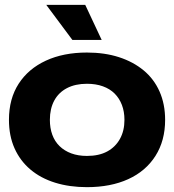

<svg xmlns="http://www.w3.org/2000/svg" viewBox="-20 -763 719 793"><path d="M339 10Q267 10 207.5 -8.5Q148 -27 105.5 -63Q63 -99 40 -150.5Q17 -202 17 -268Q17 -355 57 -417Q97 -479 169.5 -512.5Q242 -546 339 -546Q412 -546 471 -527Q530 -508 573 -472.5Q616 -437 639 -385Q662 -333 662 -268Q662 -182 622 -119Q582 -56 509.5 -23Q437 10 339 10ZM339 -119Q389 -119 423 -137.5Q457 -156 475.5 -189.5Q494 -223 494 -268Q494 -302 483.5 -329.5Q473 -357 453.5 -376.5Q434 -396 405 -406.5Q376 -417 339 -417Q291 -417 256.5 -399Q222 -381 204 -347.5Q186 -314 186 -268Q186 -234 196 -206.5Q206 -179 226 -159.5Q246 -140 274.5 -129.5Q303 -119 339 -119ZM279 -598 171 -743H332L400 -598Z"/></svg>

Font: Mona Sans Expanded
Style: Bold
Weight: 700
Width: 7
Designer: Deni Anggara
Foundry: GitHub
Version: Version 2.000